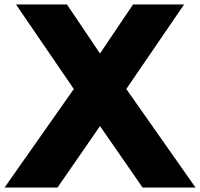

<svg xmlns="http://www.w3.org/2000/svg" viewBox="-32 -845 900 865"><path d="M-11.5 0H227L418.5 -277L610.5 0H849L537 -444L797.5 -825H567.5L418.5 -604L269.5 -825H40L300.5 -444Z"/></svg>

Font: Spartan ExtraBold
Style: Regular
Weight: 800
Designer: Matt Bailey, Mirko Velimirovic
Foundry: Matt Bailey
Version: Version 1.003; ttfautohint (v1.8.3)